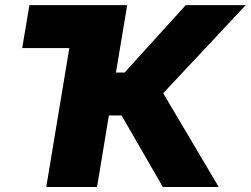

<svg xmlns="http://www.w3.org/2000/svg" viewBox="-20 -748 1003 768"><path d="M165 0 257.3 -555.7H68.8L97.7 -727.5H488.8L443.8 -458H478.5L723.1 -727.5H962.9L632.8 -375L855 0H631.3L466.3 -286.1H415.5L368.2 0Z"/></svg>

Font: Inter Display Black
Style: Italic
Weight: 900
Italic angle: -9.39999°
Designer: Rasmus Andersson
Foundry: rsms
Version: Version 4.000;git-a52131595